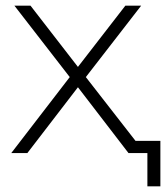

<svg xmlns="http://www.w3.org/2000/svg" viewBox="-20 -542 588 680"><path d="M227 -269 31 -522H88L256 -305L424 -522H480L284 -269L460 -43H548V118H502V0H435L256 -233L77 0H20Z"/></svg>

Font: Goldbeck Next Light
Style: Regular
Weight: 300
Designer: Julieta Ulanovsky
Foundry: Julieta Ulanovsky
Version: Version 7.200